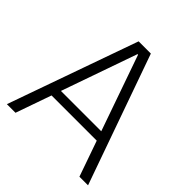

<svg xmlns="http://www.w3.org/2000/svg" viewBox="-188 -839 977 977"><g transform="rotate(45 301.0 -350.0)"><path d="M257 -700H345L593 0H531L303 -650H299L71 0H9ZM125 -242H476V-192H125Z"/></g></svg>

Font: Pathway Extreme 8pt Thin
Style: Regular
Weight: 100
Designer: Eduardo Rodriguez Tunni
Foundry: Eduardo Rodriguez Tunni
Version: Version 1.000